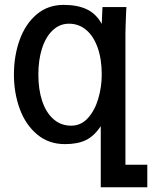

<svg xmlns="http://www.w3.org/2000/svg" viewBox="-20 -580 640 786"><path d="M246 10Q179 10 131.8 -29.8Q84.5 -69.5 60.8 -134.5Q37 -199.5 37 -274.5Q37 -351.5 60.5 -416.8Q84 -482 130 -521Q176 -560 240.5 -560Q297 -560 335.2 -542Q373.5 -524 396.5 -482L399.5 -551H497.5L496.5 -535Q493.5 -464 493.5 -440.5V94.5H583V186.5H392.5V-63.5Q365.5 -23 331.8 -6.5Q298 10 246 10ZM396.5 -274.5Q396.5 -338.5 379.5 -385.8Q362.5 -433 332.2 -458Q302 -483 262.5 -483Q224.5 -483 196 -456.2Q167.5 -429.5 152.2 -382.2Q137 -335 137 -274.5Q137 -213.5 152.8 -166.2Q168.5 -119 199 -92.2Q229.5 -65.5 271.5 -65.5Q312 -65.5 340.2 -97Q368.5 -128.5 382.5 -176.8Q396.5 -225 396.5 -274.5Z"/></svg>

Font: JuliaMono Medium
Style: Regular
Weight: 500
Monospace: yes
Designer: cormullion
Foundry: corm
Version: Version 0.054; ttfautohint (v1.8.4)